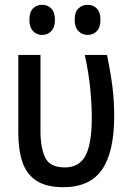

<svg xmlns="http://www.w3.org/2000/svg" viewBox="-20 -768 540 797"><path d="M243 9Q172 9 131 -18Q90 -45 73 -95.5Q56 -146 56 -218V-540H148V-224Q148 -155 167.5 -114Q187 -73 249 -73Q309 -73 335 -122Q361 -171 361 -280Q361 -335 354.5 -401Q348 -467 332 -540H424Q440 -463 447 -405.5Q454 -348 454 -287Q454 -137 403.5 -64Q353 9 243 9ZM344 -623Q321 -623 305.5 -639Q290 -655 290 -686Q290 -718 305.5 -733Q321 -748 344 -748Q367 -748 382 -732.5Q397 -717 397 -686Q397 -655 382 -639Q367 -623 344 -623ZM155 -623Q132 -623 117 -639Q102 -655 102 -686Q102 -718 117 -733Q132 -748 155 -748Q178 -748 193 -732.5Q208 -717 208 -686Q208 -655 193 -639Q178 -623 155 -623Z"/></svg>

Font: Noto Sans Mono ExtraCondensed Medium
Style: Regular
Weight: 500
Width: 2
Designer: Monotype Design Team
Foundry: Monotype Imaging Inc.
Version: Version 2.014